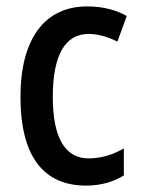

<svg xmlns="http://www.w3.org/2000/svg" viewBox="-20 -570 441 600"><path d="M249 10C293 10 335 -1 367 -22V-106C333 -87 297 -75 257 -75C183 -75 145 -140 145 -267C145 -397 183 -464 257 -464C286 -464 317 -455 347 -440L376 -520C344 -538 303 -550 253 -550C118 -550 44 -447 44 -267C44 -80 117 10 249 10Z"/></svg>

Font: Noto Sans Thai Cond Med
Style: Regular
Weight: 500
Width: 3
Designer: Monotype Design Team
Foundry: Monotype Imaging Inc.
Version: Version 2.002